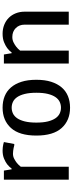

<svg xmlns="http://www.w3.org/2000/svg" viewBox="440 -990 560 1480"><g transform="rotate(-90 720.0 -250.0)"><path d="M275 -430Q254 -430 236 -420.5Q218 -411 204 -400Q188 -387 175 -370V0H75V-500H145L155 -440H160Q174 -459 194 -475Q211 -488 237.5 -499Q264 -510 300 -510Q313 -510 325 -508.5Q337 -507 346 -505Q357 -502 365 -500L350 -420H340Q330 -422 319 -425Q309 -427 297.5 -428.5Q286 -430 275 -430Z M845 -250Q845 -184 829.5 -135.5Q814 -87 786 -54.5Q758 -22 718.5 -6Q679 10 630 10Q532 10 473.5 -54.5Q415 -119 415 -250Q415 -381 473.5 -445.5Q532 -510 630 -510Q679 -510 718.5 -494Q758 -478 786 -445.5Q814 -413 829.5 -364.5Q845 -316 845 -250ZM745 -250Q745 -302 736 -338.5Q727 -375 711.5 -397.5Q696 -420 675 -430Q654 -440 630 -440Q606 -440 585 -430Q564 -420 548.5 -397.5Q533 -375 524 -338.5Q515 -302 515 -250Q515 -197 524 -161Q533 -125 548.5 -102.5Q564 -80 585 -70Q606 -60 630 -60Q654 -60 675 -70Q696 -80 711.5 -102.5Q727 -125 736 -161Q745 -197 745 -250Z M1175 -435Q1152 -435 1133 -425.5Q1114 -416 1100 -405Q1083 -392 1070 -375V0H970V-500H1040L1050 -440H1055Q1069 -459 1090 -475Q1108 -488 1135 -499Q1162 -510 1200 -510Q1237 -510 1268.5 -497.5Q1300 -485 1322.5 -462.5Q1345 -440 1357.5 -408.5Q1370 -377 1370 -340V0H1270V-340Q1270 -382 1243.5 -408.5Q1217 -435 1175 -435Z"/></g></svg>

Font: Scada
Style: Regular
Weight: 400
Designer: Jovanny Lemonad
Foundry: Jovanny Lemonad
Version: Version 3.005; ttfautohint (v0.91) -l 8 -r 50 -G 200 -x 0 -w